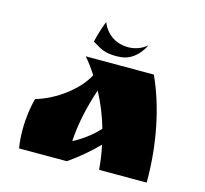

<svg xmlns="http://www.w3.org/2000/svg" viewBox="-99 -792 966 904"><g transform="rotate(15 383.5 -340.0)"><path d="M259 -500C280 -476 299 -450 316 -423C276 -345 175 -271 81 -244C69 -203 61 -147 61 -90C61 -60 63 -29 68 0H301C351 -35 399 -75 441 -118C449 -80 455 -41 458 0H690V-8C690 -186 655 -361 591 -500ZM423 -191C389 -153 344 -120 301 -98C306 -181 324 -267 355 -359C384 -305 406 -250 423 -191ZM292 -569C316 -554 341 -538 395 -538C405 -538 414 -539 426 -540C498 -550 531 -626 530 -626C505 -604 472 -593 439 -593C386 -593 334 -621 311 -680C309 -682 285 -613 278 -577Z"/></g></svg>

Font: Ruslan Display
Style: Regular
Weight: 400
Designer: Denis Masharov, Vladimir Rabdu
Foundry: Denis Masharov, Vladimir Rabdu
Version: Version 1.001